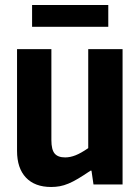

<svg xmlns="http://www.w3.org/2000/svg" viewBox="-20 -736 560 766"><path d="M184 10Q119 10 83.5 -27.5Q48 -65 48 -134V-540H185V-177Q185 -139 198 -123.5Q211 -108 240 -108Q260 -108 281.5 -116.5Q303 -125 332 -145V-540H469V0H353L345 -55H341Q313 -36 292 -23.5Q271 -11 253 -3.5Q235 4 218.5 7Q202 10 184 10ZM108 -716H412V-629H108Z"/></svg>

Font: Encode Sans Compressed
Style: Bold
Weight: 700
Designer: Pablo Impallari, Andres Torresi
Foundry: Pablo Impallari, Andres Torresi
Version: Version 1.000; ttfautohint (v1.00) -l 8 -r 50 -G 200 -x 14 -